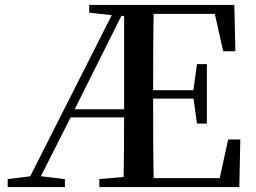

<svg xmlns="http://www.w3.org/2000/svg" viewBox="-20 -755 1032 775"><path d="M478 0Q480 -81 480.5 -160.5Q481 -240 481 -311V-735H601Q599 -651 598.5 -564Q598 -477 598 -384V-359Q598 -261 598.5 -173.5Q599 -86 601 0ZM11 0V-32L115 -45H133L242 -32V0ZM775 -256 760 -366V-387L775 -496H815V-256ZM881 -548 847 -699H540V-735H926L930 -548ZM540 0V-36H867L901 -192H950L946 0ZM340 -704V-735H540V-691H455ZM381 0V-32L527 -45H540V0ZM80 0 452 -735H492L273 -297L123 0ZM247 -281 256 -314H541V-281ZM540 -357V-391H783V-357Z"/></svg>

Font: Noto Serif KR SemiBold
Style: Regular
Weight: 600
Designer: Ryoko NISHIZUKA 西塚涼子 (kana & ideographs); Frank Grießhammer (Latin, Greek & Cyrillic); Wenlong ZHANG 张文龙 (bopomofo); San
Foundry: Adobe
Version: Version 2.003-H1;hotconv 1.1.1;makeotfexe 2.6.0